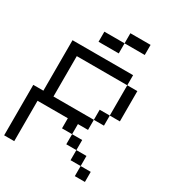

<svg xmlns="http://www.w3.org/2000/svg" viewBox="-231 -1133 1154 1267"><g transform="rotate(30 346.0 -500.0)"><path d="M384.6 -846.2H230.8V-923.1H384.6ZM538.5 -923.1H384.6V-1000H538.5ZM538.5 0V-76.9H615.4V0ZM461.5 -76.9V-153.8H538.5V-76.9ZM384.6 -153.8V-230.8H461.5V-153.8ZM461.5 -384.6V-461.5H538.5V-384.6ZM538.5 -461.5V-692.3H615.4V-461.5ZM0 0V-384.6H76.9V-769.2H538.5V-692.3H153.8V-384.6H461.5V-307.7H384.6V-230.8H307.7V-307.7H76.9V0Z"/></g></svg>

Font: Mintsoda - Lime Green 13x16
Style: Regular
Weight: 400
Designer: Mintsoda-15
Version: Version 1.0